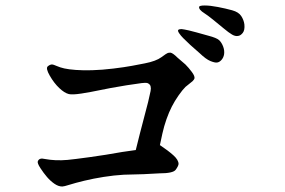

<svg xmlns="http://www.w3.org/2000/svg" viewBox="-20 -741 1040 700"><path d="M475 -194Q485 -232 490 -254L520 -369Q527 -399 529 -409Q531 -419 529 -426.5Q527 -434 518 -438Q510 -440 496 -438L441 -430Q412 -425 383 -420L312 -406L277 -400Q244 -395 231 -398Q215 -402 196 -420Q177 -438 161.5 -465Q146 -492 154 -499Q162 -506 170 -506Q174 -506 186.5 -500.5Q199 -495 214.5 -491.5Q230 -488 256.5 -486Q283 -484 316 -485Q352 -486 393 -491Q434 -496 461 -501L508 -510Q549 -518 568.5 -532.5Q588 -547 592 -548Q596 -549 602 -549Q611 -547 627 -531L656 -506Q668 -494 679.5 -478.5Q691 -463 689 -455Q688 -451 682 -445L656 -424Q645 -413 631 -393Q617 -373 606.5 -352.5Q596 -332 587 -306.5Q578 -281 572 -254L563 -212Q593 -192 612 -175Q631 -158 631 -143Q630 -135 620.5 -122Q611 -109 561 -109L504 -106L431 -104Q396 -102 358 -96Q320 -90 287 -82Q254 -74 233.5 -67.5Q213 -61 207 -61Q193 -61 178.5 -71Q164 -81 151.5 -95.5Q139 -110 127 -128.5Q115 -147 118 -153.5Q121 -160 127 -162Q133 -164 146 -161Q162 -158 182 -157Q204 -156 226 -158Q248 -160 306.5 -168Q365 -176 426 -187L475 -194ZM708 -547 674 -577 648 -602Q639 -611 633 -620Q627 -629 630 -632Q633 -635 642 -635Q651 -634 669 -630Q687 -625 696 -623L739 -611Q770 -603 779 -594.5Q788 -586 793.5 -571.5Q799 -557 797 -543Q795 -531 787.5 -522.5Q780 -514 771 -513Q763 -512 747 -518.5Q731 -525 708 -547ZM848 -610Q838 -608 826 -615Q814 -622 795.5 -637.5Q777 -653 756.5 -669.5Q736 -686 725.5 -692.5Q715 -699 710 -705Q705 -711 706 -716Q707 -721 726.5 -721Q746 -721 774.5 -715.5Q803 -710 826.5 -703.5Q850 -697 859.5 -682.5Q869 -668 871 -652Q873 -631 865 -621Q857 -611 848 -610Z"/></svg>

Font: ChillKai
Style: Regular
Weight: 400
Designer: ChillType
Foundry: 寒蝉字型
Version: Version 2.000